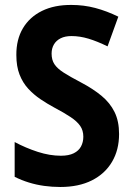

<svg xmlns="http://www.w3.org/2000/svg" viewBox="-20 -744 535 774"><path d="M460 -203.6Q460 -139.6 431.6 -91.6Q403.3 -43.5 350.3 -16.8Q297.4 9.8 223.1 9.8Q189.9 9.8 158.2 5.4Q126.5 1 96.9 -8.1Q67.4 -17.1 39.1 -31.2V-171.4Q84 -147.5 132.3 -131.8Q180.7 -116.2 225.6 -116.2Q257.3 -116.2 277.3 -126.2Q297.4 -136.2 306.6 -153.6Q315.9 -170.9 315.9 -192.9Q315.9 -218.3 303.2 -236.6Q290.5 -254.9 264.4 -272.2Q238.3 -289.6 198.7 -310.5Q170.4 -325.7 143.3 -344Q116.2 -362.3 94 -386.2Q71.8 -410.2 58.8 -443.4Q45.9 -476.6 45.9 -522Q45.4 -584.5 72.3 -629.9Q99.1 -675.3 149.2 -700Q199.2 -724.6 268.1 -724.1Q317.9 -724.1 364 -711.9Q410.2 -699.7 457 -676.8L413.6 -557.1Q371.6 -577.6 336.7 -588.1Q301.8 -598.6 268.1 -598.6Q242.2 -598.6 224.4 -589.6Q206.5 -580.6 197.3 -564.7Q188 -548.8 188 -527.8Q188 -502.4 199.5 -485.1Q210.9 -467.8 236.8 -451.2Q262.7 -434.6 305.7 -412.1Q355 -386.2 389.4 -357.7Q423.8 -329.1 441.9 -292.2Q460 -255.4 460 -203.6Z"/></svg>

Font: Open Sans SemiCondensed
Style: Bold
Weight: 700
Width: 4
Designer: Monotype Design Team
Foundry: Monotype Imaging Inc.
Version: Version 3.003